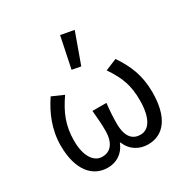

<svg xmlns="http://www.w3.org/2000/svg" viewBox="-176 -921 1053 1083"><g transform="rotate(-30 350.5 -379.5)"><path d="M360 -771 318 -569 375 -558 446 -755ZM51 -229C51 -68 123 12 220 12C275 12 324 -15 348 -76H352C376 -15 429 12 483 12C585 12 650 -69 650 -232C650 -345 615 -421 563 -498L488 -467C543 -385 566 -326 566 -228C566 -111 527 -57 473 -57C427 -57 387 -85 387 -178C387 -218 389 -256 395 -309H304C309 -256 312 -218 312 -178C312 -88 271 -57 224 -57C170 -57 130 -113 130 -214C130 -316 161 -385 216 -465L141 -498C90 -423 51 -332 51 -229Z"/></g></svg>

Font: Cambridge Sans
Style: Regular
Weight: 400
Version: Version 2.020;PS 002.020;hotconv 1.0.88;makeotf.lib2.5.64775